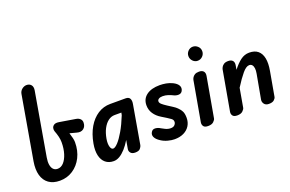

<svg xmlns="http://www.w3.org/2000/svg" viewBox="-112 -1345 2676 1771"><g transform="rotate(-20 1226.0 -459.0)"><path d="M222.5 6.5Q157 6.5 114.5 -24Q72 -54.5 56.2 -111Q40.5 -167.5 53.5 -244.5L161.5 -867.5Q166.5 -895 187.8 -911.8Q209 -928.5 233 -928.5Q260.5 -928.5 276.5 -910.2Q292.5 -892 287.5 -858L180 -236.5Q173 -196.5 177.8 -166.8Q182.5 -137 198.2 -120.5Q214 -104 240 -104Q273.5 -104 299.8 -132.5Q326 -161 341.5 -210.5Q357 -260 357 -323Q357 -349 349.8 -379Q342.5 -409 331 -438.5Q325.5 -452.5 328.8 -470Q332 -487.5 348.8 -498.8Q365.5 -510 400.5 -504L556 -478.5Q580 -474.5 594.8 -460.5Q609.5 -446.5 609.5 -425Q609.5 -386 584 -366Q558.5 -346 519 -357.5L453 -375Q462.5 -345.5 468 -321.8Q473.5 -298 473.5 -280.5Q473.5 -198 440.8 -133Q408 -68 351 -30.8Q294 6.5 222.5 6.5Z M751 6.5Q703 6.5 671.2 -19.8Q639.5 -46 628.2 -94.8Q617 -143.5 629 -210Q645 -299.5 683.2 -364.5Q721.5 -429.5 776.8 -465Q832 -500.5 898.5 -500.5H1050Q1080.5 -500.5 1091.2 -480.8Q1102 -461 1096 -428.5L1030 -47.5Q1027.5 -34 1013.5 -17Q999.5 0 963.5 0Q932.5 0 919 -17Q905.5 -34 909.5 -55L924 -138Q897 -93 867.8 -60.5Q838.5 -28 809.2 -10.8Q780 6.5 751 6.5ZM785 -104Q803.5 -104 832.8 -135.2Q862 -166.5 896.2 -225.2Q930.5 -284 963.5 -366.5L968.5 -390.5H902.5Q867.5 -390.5 838 -368Q808.5 -345.5 787.5 -305.2Q766.5 -265 757 -210.5Q749 -163 757.8 -133.5Q766.5 -104 785 -104Z M1347.5 9Q1318.5 9 1282.2 -0.5Q1246 -10 1217.5 -29Q1180.5 -52.5 1169 -77.8Q1157.5 -103 1172 -126Q1184.5 -148.5 1211.5 -146.8Q1238.5 -145 1260 -130.5Q1270.5 -124 1296.2 -111.5Q1322 -99 1348.5 -99Q1374.5 -99 1387.5 -113.2Q1400.5 -127.5 1400.5 -143Q1400.5 -154.5 1396.2 -161.8Q1392 -169 1382.5 -176.5Q1368 -187 1346.2 -200.8Q1324.5 -214.5 1299.5 -229.5Q1257 -255 1232.8 -291.5Q1208.5 -328 1208.5 -373.5Q1208.5 -436.5 1256 -472Q1303.5 -507.5 1386.5 -507.5Q1415.5 -507.5 1448 -501.8Q1480.5 -496 1510 -481.5Q1546 -464 1560 -439.5Q1574 -415 1559 -386.5Q1547 -365.5 1521.5 -364.8Q1496 -364 1470.5 -377.5Q1454.5 -386 1429.5 -394.2Q1404.5 -402.5 1377 -402.5Q1353 -402.5 1339 -393.5Q1325 -384.5 1325 -370.5Q1325 -355.5 1341 -341.2Q1357 -327 1387 -307.5Q1410.5 -292 1434.8 -276.8Q1459 -261.5 1473 -247Q1492.5 -228.5 1505.2 -205.5Q1518 -182.5 1518 -139.5Q1518 -96 1497 -62.2Q1476 -28.5 1437.8 -9.8Q1399.5 9 1347.5 9Z M1679 0Q1646 0 1634.5 -16.5Q1623 -33 1626.5 -55L1696 -446Q1697.5 -455 1704.8 -468Q1712 -481 1727.5 -490.8Q1743 -500.5 1770 -500.5Q1800 -500.5 1813.8 -484.2Q1827.5 -468 1822.5 -439.5L1753 -47.5Q1751 -34 1733.2 -17Q1715.5 0 1679 0ZM1794.5 -598.5Q1767.5 -598.5 1747.5 -619Q1727.5 -639.5 1727.5 -668Q1727.5 -695.5 1747.2 -716Q1767 -736.5 1794.5 -736.5Q1821 -736.5 1842.2 -717Q1863.5 -697.5 1863.5 -668Q1863.5 -639.5 1843.2 -619Q1823 -598.5 1794.5 -598.5Z M1965 0Q1932.5 0 1920.8 -16.5Q1909 -33 1913 -55L1982.5 -446Q1984.5 -455 1991.5 -467.8Q1998.5 -480.5 2013.8 -490.5Q2029 -500.5 2056 -500.5Q2086.5 -500.5 2100 -484.2Q2113.5 -468 2108.5 -439.5L2101.5 -398Q2140 -448.5 2179 -477.8Q2218 -507 2264.5 -507Q2318 -507 2349.5 -480.8Q2381 -454.5 2391 -404.5Q2401 -354.5 2388 -282.5L2345.5 -43.5Q2343.5 -30 2327.5 -15Q2311.5 0 2276 0Q2244.5 0 2230.2 -19.8Q2216 -39.5 2220 -61.5L2263.5 -300.5Q2269 -330 2266.5 -351.8Q2264 -373.5 2253.8 -386Q2243.5 -398.5 2225.5 -398.5Q2195.5 -398.5 2157.8 -353.8Q2120 -309 2072 -232.5L2039.5 -47.5Q2037 -34 2019.2 -17Q2001.5 0 1965 0Z"/></g></svg>

Font: Edu AU VIC WA NT Hand SemiBold
Style: Regular
Weight: 600
Version: Version 1.001